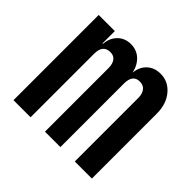

<svg xmlns="http://www.w3.org/2000/svg" viewBox="-139 -718 876 876"><g transform="rotate(45 299.5 -280.0)"><path d="M46.4 0V-549.8H150.4V-470.2H153.3Q156.2 -510.3 181.4 -535.2Q206.5 -560.1 244.6 -560.1Q281.7 -560.1 307.4 -536.6Q333 -513.2 341.8 -473.1Q345.7 -513.2 371.3 -536.6Q397 -560.1 436 -560.1Q485.8 -560.1 519 -520.5Q552.2 -481 552.2 -418.9V0H441.9V-410.2Q441.9 -437 429.4 -452.4Q417 -467.8 394 -467.8Q349.1 -467.8 349.1 -410.2V0H249.5V-410.2Q249.5 -437 238 -452.4Q226.6 -467.8 204.6 -467.8Q156.7 -467.8 156.7 -410.2V0Z"/></g></svg>

Font: UDEV Gothic 35
Style: Bold
Weight: 700
Version: v2.1.0; ttfautohint (v1.8.4.7-5d5b-dirty) -l 6 -r 45 -G 200 